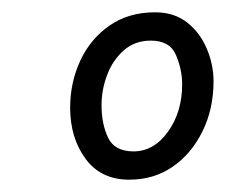

<svg xmlns="http://www.w3.org/2000/svg" viewBox="-20 -718 367 312"><path d="M94 -543Q94 -584 110.5 -619.5Q127 -655 158 -676.5Q189 -698 232 -698Q263 -698 284 -681.5Q305 -665 316 -639Q327 -613 327 -586Q327 -541 309 -504.5Q291 -468 260.5 -447Q230 -426 190 -426Q144 -426 119 -460Q94 -494 94 -543ZM145 -547Q145 -517 155.5 -494.5Q166 -472 197 -472Q230 -472 253 -504Q276 -536 276 -581Q276 -605 266 -628.5Q256 -652 225 -652Q199 -652 181 -636Q163 -620 154 -596Q145 -572 145 -547Z"/></svg>

Font: Radio Canada Condensed Light
Style: Italic
Weight: 300
Width: 3
Italic angle: -12°
Designer: Charles Daoud, Etienne Aubert Bonn, Alexandre Saumier Demers, Jacques Le Bailly
Foundry: Radio-Canada
Version: Version 2.104; ttfautohint (v1.8.4.7-5d5b);gftools[0.9.28.de